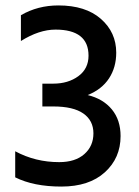

<svg xmlns="http://www.w3.org/2000/svg" viewBox="-20 -681 511 707"><path d="M424 -180Q424 -99 366 -46.5Q308 6 206 6Q104 6 36 -28V-124Q110 -84 198 -84Q257 -84 290.5 -113.5Q324 -143 324 -190Q324 -237 287 -263Q250 -289 176 -289H136V-373H176Q231 -373 268.5 -400.5Q306 -428 306 -476Q306 -524 275.5 -548Q245 -572 184.5 -572Q124 -572 57 -530V-625Q119 -661 195 -661Q295 -661 351.5 -611.5Q408 -562 408 -487Q408 -433 381.5 -392.5Q355 -352 303 -331Q360 -317 392 -278Q424 -239 424 -180Z"/></svg>

Font: Hind Kochi Medium
Style: Regular
Weight: 500
Designer: Dhruvi Tolia
Foundry: Indian Type Foundry
Version: Version 0.702;PS 1.0;hotconv 1.0.81;makeotf.lib2.5.63406